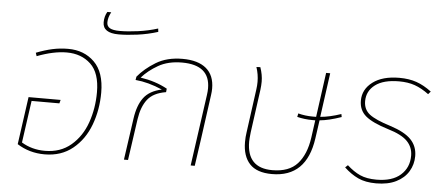

<svg xmlns="http://www.w3.org/2000/svg" viewBox="-52 -903 2396 1032"><g transform="rotate(5 1146.0 -387.0)"><path d="M493 -348Q493 -255 462.5 -173.5Q432 -92 370 -41.5Q308 9 218 9Q136 9 70 -33L106 -290H279L274 -271H124L92 -44Q148 -10 218 -10Q302 -10 359 -58.5Q416 -107 443 -184Q470 -261 470 -348Q470 -452 419.5 -499.5Q369 -547 290 -547Q219 -547 130 -513L124 -531Q170 -549 211 -558Q252 -567 296 -567Q382 -567 437.5 -512.5Q493 -458 493 -348Z M473 -726Q473 -758 488 -783H509Q493 -754 493 -727Q493 -706 510 -696.5Q527 -687 563 -687Q607 -687 662 -694.5Q717 -702 768 -718L770 -700Q716 -683 659.5 -675.5Q603 -668 559 -668Q473 -668 473 -726Z M1085 -422Q1085 -405 1082 -385L1049 -146L1028 0H1006L1060 -384Q1063 -404 1063 -421Q1063 -547 912 -547Q837 -547 784 -516.5Q731 -486 697 -447Q778 -435 842 -400L840 -381Q772 -370 741 -330.5Q710 -291 700 -223L668 0H646L678 -224Q688 -296 719 -337.5Q750 -379 816 -393Q740 -426 671 -432L674 -450Q711 -495 770 -531Q829 -567 913 -567Q997 -567 1041 -530Q1085 -493 1085 -422Z M1675 -302 1661 -203Q1631 8 1445 8Q1363 8 1324.5 -33.5Q1286 -75 1286 -151Q1286 -179 1290 -204L1322 -438Q1325 -459 1325 -479Q1325 -519 1312 -558L1333 -559Q1347 -519 1347 -482Q1347 -462 1344 -438L1312 -205Q1308 -169 1308 -155Q1308 -13 1445 -13Q1535 -13 1580.5 -63.5Q1626 -114 1639 -206L1652 -300H1639Q1593 -300 1554 -310L1558 -329Q1595 -319 1637 -319H1655L1688 -559H1710L1677 -321Q1727 -325 1789 -346L1792 -330Q1723 -306 1675 -302Z M2257 -508 2244 -493Q2205 -522 2168 -535Q2131 -548 2083 -548Q1999 -548 1954.5 -514.5Q1910 -481 1910 -426Q1910 -381 1943 -355.5Q1976 -330 2057 -305Q2135 -280 2169.5 -244Q2204 -208 2204 -155Q2204 -110 2181.5 -72.5Q2159 -35 2115 -13Q2071 9 2007 9Q1949 9 1909.5 -9.5Q1870 -28 1834 -62L1848 -75Q1883 -43 1918.5 -27Q1954 -11 2007 -11Q2092 -11 2137 -51Q2182 -91 2182 -155Q2182 -201 2151 -233Q2120 -265 2046 -287Q1961 -313 1924 -344Q1887 -375 1887 -427Q1887 -488 1939.5 -527.5Q1992 -567 2083 -567Q2135 -567 2175.5 -553Q2216 -539 2257 -508Z"/></g></svg>

Font: FiraGO Thin
Style: Italic
Weight: 100
Italic angle: -8°
Designer: bBox Type GmbH
Foundry: bBox Type GmbH
Version: Version 1.001